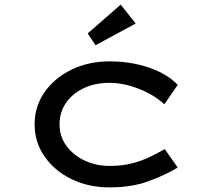

<svg xmlns="http://www.w3.org/2000/svg" viewBox="-20 -802 920 832"><path d="M455 10Q363 10 289.5 -26Q216 -62 173 -124Q130 -186 130 -263Q130 -341 173 -402.5Q216 -464 289.5 -500Q363 -536 455 -536Q547 -536 626 -509Q705 -482 750 -434L692 -350Q665 -376 625.5 -397Q586 -418 542 -430.5Q498 -443 455 -443Q391 -443 342 -419.5Q293 -396 265.5 -355.5Q238 -315 238 -263Q238 -211 267.5 -170.5Q297 -130 346.5 -106.5Q396 -83 456 -83Q510 -83 553.5 -94.5Q597 -106 631.5 -123Q666 -140 694 -156L750 -76Q694 -42 621.5 -16Q549 10 455 10ZM394 -606 360 -657 503 -782 568 -700Z"/></svg>

Font: Lexend Zetta
Style: Regular
Weight: 400
Designer: Bonnie Shaver-Troup, Thomas Jockin
Foundry: Lexend
Version: Version 1.007